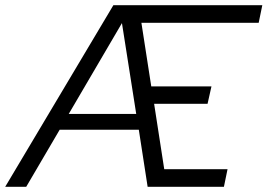

<svg xmlns="http://www.w3.org/2000/svg" viewBox="-64 -720 1031 740"><path d="M-44 0 373 -700H947L933 -632H481L519 -387H751L736 -320H530L569 -68H813L799 0H505L471 -220H166L37 0ZM201 -281H461L406 -631Z"/></svg>

Font: Red Hat Text
Style: Italic
Weight: 400
Italic angle: -12°
Designer: Pentagram, MCKL
Foundry: Pentagram, MCKL
Version: Version 1.023